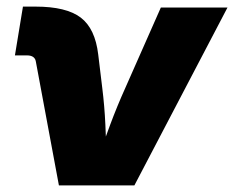

<svg xmlns="http://www.w3.org/2000/svg" viewBox="-20 -564 712 584"><path d="M159.2 0 88.9 -377.4Q87.4 -386.2 80.6 -390.9Q73.7 -395.5 62.5 -395.5H25.4L49.8 -543.9H88.4Q181.6 -543.9 225.6 -510.5Q269.5 -477.1 278.8 -397.9L291 -296.9Q297.9 -241.7 300.5 -184.8Q303.2 -127.9 304.7 -63H271.5Q293.9 -127.9 315.2 -184.8Q336.4 -241.7 361.3 -296.9L469.2 -541H671.9L388.7 0Z"/></svg>

Font: Inter 17pt Black
Style: Italic
Weight: 900
Italic angle: -9.3988°
Version: Version 4.001;git-66647c0bb